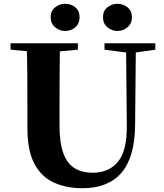

<svg xmlns="http://www.w3.org/2000/svg" viewBox="-20 -976 869 1016"><path d="M324 -812Q296 -812 272 -831.5Q248 -851 248 -885Q248 -919 272 -937.5Q296 -956 324 -956Q356 -956 378.5 -937.5Q401 -919 401 -885Q401 -851 378.5 -831.5Q356 -812 324 -812ZM602 -812Q572 -812 548.5 -831.5Q525 -851 525 -885Q525 -919 548.5 -937.5Q572 -956 602 -956Q631 -956 654.5 -937.5Q678 -919 678 -885Q678 -851 654.5 -831.5Q631 -812 602 -812ZM417 20Q331 20 265 -10Q199 -40 162 -109.5Q125 -179 125 -297V-406Q125 -490 124.5 -576Q124 -662 121 -747H297Q296 -662 295.5 -577Q295 -492 295 -406V-312Q295 -221 315 -166Q335 -111 374 -86.5Q413 -62 470 -62Q557 -62 605 -121Q653 -180 651 -316L647 -747H699L695 -314Q693 -142 622 -61Q551 20 417 20ZM36 -713V-747H392V-713L228 -698H198ZM533 -713V-747H802V-713L689 -697H657Z"/></svg>

Font: Noto Serif JP ExtraLight Black
Style: Regular
Weight: 900
Version: Version 2.003-H1;hotconv 1.1.1;makeotfexe 2.6.0